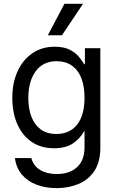

<svg xmlns="http://www.w3.org/2000/svg" viewBox="-20 -766 596 997"><path d="M274.4 210.9Q216.3 210.9 169.7 193.1Q123 175.3 93.5 140.4Q64 105.5 57.6 54.7H142.6Q153.8 96.2 189.2 116.9Q224.6 137.7 274.4 137.7Q341.8 137.7 380.4 101.8Q418.9 65.9 418.9 0V-85H417Q393.6 -43.5 356.2 -19.8Q318.8 3.9 261.7 3.9Q192.9 3.9 144.3 -29.3Q95.7 -62.5 69.8 -121.6Q43.9 -180.7 43.9 -258.8Q43.9 -335.9 71.3 -395.8Q98.6 -455.6 148.2 -489.5Q197.8 -523.4 263.7 -523.4Q312 -523.4 342.5 -507.6Q373 -491.7 390.4 -470.2Q407.7 -448.7 417 -432.6H420.9V-515.6H501V0Q501 76.2 469.5 122.6Q438 168.9 386.2 189.9Q334.5 210.9 274.4 210.9ZM272.5 -70.3Q342.3 -70.3 380.6 -119.1Q418.9 -168 418.9 -257.8Q418.9 -318.8 401.9 -361.3Q384.8 -403.8 352.3 -426Q319.8 -448.2 274.4 -448.2Q226.1 -448.2 193.4 -424.1Q160.6 -399.9 143.8 -356.9Q127 -314 127 -257.8Q127 -201.7 143.3 -159.4Q159.7 -117.2 191.9 -93.8Q224.1 -70.3 272.5 -70.3ZM228.5 -583 314.5 -746.1H411.1L301.8 -583Z"/></svg>

Font: Inter Display V
Style: Regular
Weight: 400
Designer: Rasmus Andersson
Foundry: rsms
Version: Version 3.015;git-src